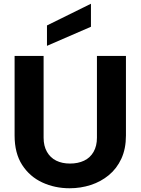

<svg xmlns="http://www.w3.org/2000/svg" viewBox="-20 -999 751 1026"><path d="M466 -979V-856L231 -754V-863ZM58 -700H213V-263Q213 -219 231 -187.5Q249 -156 280.5 -140.5Q312 -125 354 -125Q397 -125 429.5 -140.5Q462 -156 480 -187.5Q498 -219 498 -263V-700H653V-275Q653 -204 628.5 -151Q604 -98 561.5 -63Q519 -28 465 -10.5Q411 7 352 7Q273 7 206 -24Q139 -55 98.5 -117.5Q58 -180 58 -275Z"/></svg>

Font: Albert Sans ExtraBold
Style: Regular
Weight: 800
Designer: Andreas Rasmussen
Foundry: a.Foundry
Version: Version 1.025